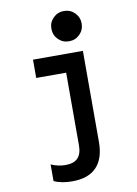

<svg xmlns="http://www.w3.org/2000/svg" viewBox="-106 -860 811 1137"><g transform="rotate(-10 300.0 -291.0)"><path d="M430 7V-540H130V-430H310V7Q310 58 286 83Q262 108 212 108Q191 108 169 103.5Q147 99 125 89V189Q148 200 176 205Q204 210 235 210Q332 210 381 158.5Q430 107 430 7ZM269 -701.1Q269 -663 295.4 -636.5Q321.8 -610 359.9 -610Q398 -610 424.5 -636.4Q451 -662.8 451 -700.9Q451 -739 424.6 -765.5Q398.2 -792 360.1 -792Q322 -792 295.5 -765.6Q269 -739.2 269 -701.1Z"/></g></svg>

Font: CommitMonoV142 ExtLt
Style: Regular
Weight: 200
Monospace: yes
Designer: Eigil Nikolajsen
Foundry: Eigil Nikolajsen
Version: Version 1.142